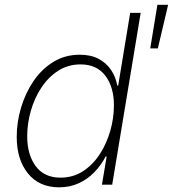

<svg xmlns="http://www.w3.org/2000/svg" viewBox="-20 -782 732 813"><path d="M230.5 11.2Q146 11.2 98.4 -47.6Q50.8 -106.4 50.8 -202.6Q50.8 -264.6 69.1 -326.2Q87.4 -387.7 121.8 -438.5Q156.2 -489.3 205.8 -519.8Q255.4 -550.3 317.9 -550.3Q365.2 -550.3 398.2 -532.5Q431.2 -514.6 450.7 -485.1Q470.2 -455.6 476.6 -419.9H480.5L531.2 -727.5H575.7L455.1 0H411.6L431.6 -119.1H427.2Q408.7 -83 379.9 -53.2Q351.1 -23.4 313.5 -6.1Q275.9 11.2 230.5 11.2ZM235.8 -29.8Q290 -29.8 332 -57.4Q374 -85 403.1 -130.1Q432.1 -175.3 447.3 -229.2Q462.4 -283.2 462.4 -335.9Q462.4 -413.6 426 -461.4Q389.6 -509.3 321.3 -509.3Q268.1 -509.3 226.1 -482.2Q184.1 -455.1 154.8 -410.4Q125.5 -365.7 110.4 -312Q95.2 -258.3 95.2 -205.1Q95.2 -127.4 131.1 -78.6Q167 -29.8 235.8 -29.8ZM616.2 -577.1 646.5 -761.7H691.9L648.4 -577.1Z"/></svg>

Font: Inter 16pt ExtraLight
Style: Italic
Weight: 250
Italic angle: -9.3988°
Version: Version 4.001;git-66647c0bb